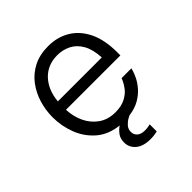

<svg xmlns="http://www.w3.org/2000/svg" viewBox="-191 -678 986 986"><g transform="rotate(-45 302.0 -185.0)"><path d="M344 170Q291 170 263 146Q235 122 235 86Q235 57 249.5 38Q264 19 281 8Q207 0 159.5 -41.5Q112 -83 89.5 -142.5Q67 -202 67 -265Q67 -315 81.5 -364Q96 -413 126 -453Q156 -493 201.5 -516.5Q247 -540 310 -540Q376 -540 427.5 -509Q479 -478 508.5 -417.5Q538 -357 538 -266V-244H143Q145 -193 165.5 -150Q186 -107 223.5 -81Q261 -55 314 -55Q358 -55 387 -70.5Q416 -86 431.5 -106.5Q447 -127 453.5 -142Q460 -157 460 -157H531Q531 -157 527 -142.5Q523 -128 512 -105.5Q501 -83 481 -59.5Q461 -36 429.5 -17.5Q398 1 353 7Q353 7 339 14.5Q325 22 311.5 36.5Q298 51 298 73Q298 92 312.5 105Q327 118 356 118Q370 118 382 115.5Q394 113 394 113V164Q394 164 379.5 167Q365 170 344 170ZM144 -304H463Q460 -365 438.5 -402.5Q417 -440 383 -457Q349 -474 310 -474Q239 -474 195 -427.5Q151 -381 144 -304Z"/></g></svg>

Font: Be Vietnam Pro Light
Style: Regular
Weight: 300
Designer: Lam Bao, Tony Le, Vietanh Nguyen
Foundry: Yellow Type Foundry
Version: Version 1.002; ttfautohint (v1.8.3)